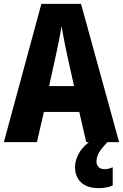

<svg xmlns="http://www.w3.org/2000/svg" viewBox="-20 -735 636 993"><path d="M426 0 390 -156H207L171 0H0L194 -715H399L596 0ZM326 -456Q319 -490 311 -530Q303 -570 298 -600Q294 -571 286 -531Q278 -491 271 -458L234 -290H363ZM479 100Q479 118 490 129Q501 140 520 140Q533 140 544 137Q555 134 563 130V224Q551 230 532.5 234Q514 238 491 238Q431 238 399.5 208.5Q368 179 368 129Q368 93 390 55Q412 17 463 -17L536 0Q504 33 491.5 55Q479 77 479 100Z"/></svg>

Font: Noto Sans Condensed ExtraBold
Style: Regular
Weight: 800
Width: 3
Designer: Monotype Design Team
Foundry: Monotype Imaging Inc.
Version: Version 2.013; ttfautohint (v1.8.4.7-5d5b)